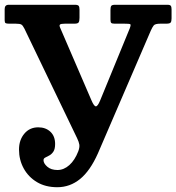

<svg xmlns="http://www.w3.org/2000/svg" viewBox="-20 -770 738 803"><path d="M59.5 -144.5Q59.5 -184.5 81.8 -211Q104 -237.5 140 -237.5Q171 -237.5 190.8 -219Q210.5 -200.5 210.5 -168Q210.5 -146.5 203.2 -135.8Q196 -125 186.2 -119.8Q176.5 -114.5 169.2 -111Q162 -107.5 162 -100Q162 -86.5 177.8 -72.8Q193.5 -59 220.5 -59Q247 -59 270 -79.5Q293 -100 307.5 -137.5Q313.5 -154 311.8 -165.2Q310 -176.5 302.5 -192L82 -650.5Q75.5 -663.5 69.5 -667.2Q63.5 -671 45 -671H17.5Q7.5 -671 3.5 -673.2Q-0.5 -675.5 -0.5 -685V-732Q-0.5 -750 16.5 -750H293.5Q305 -750 308.8 -745.8Q312.5 -741.5 312.5 -730V-695.5Q312.5 -682 309 -676.5Q305.5 -671 292 -671H252Q234.5 -671 230.8 -667.2Q227 -663.5 232 -653L362 -351.5Q373 -325.5 380.8 -325.2Q388.5 -325 398.5 -349L522.5 -651Q528.5 -666.5 524.8 -668.8Q521 -671 499 -671H459Q448 -671 445 -674.5Q442 -678 442 -688.5V-728Q442 -740.5 445.2 -745.2Q448.5 -750 461 -750H680Q691 -750 694.2 -745.8Q697.5 -741.5 697.5 -731V-693Q697.5 -680 693.5 -675.5Q689.5 -671 675.5 -671H651.5Q628.5 -671 622.8 -663.5Q617 -656 610.5 -641.5L389.5 -128.5Q357 -55.5 314.8 -21.2Q272.5 13 219.5 13Q170.5 13 134.8 -8.2Q99 -29.5 79.2 -65.5Q59.5 -101.5 59.5 -144.5Z"/></svg>

Font: Besley* Narrow Semi
Style: Regular
Weight: 600
Width: 4
Designer: Owen Earl
Foundry: indestructible type*
Version: Version 3.000; ttfautohint (v1.8.3)